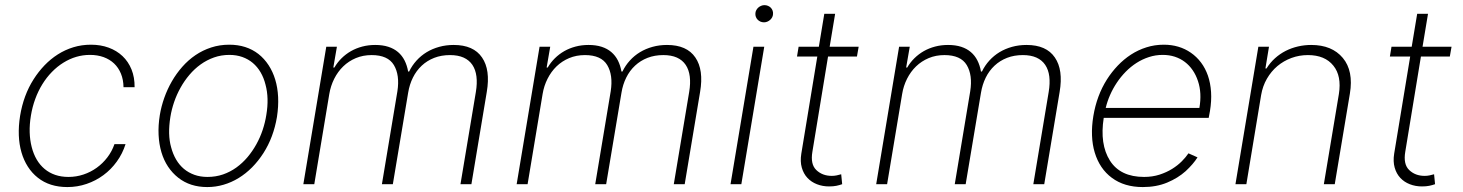

<svg xmlns="http://www.w3.org/2000/svg" viewBox="-20 -731 5806 762"><path d="M59.7 -271Q73.2 -353.3 113.3 -416.2Q132.5 -446.4 156.6 -471.6Q180.8 -496.8 209.5 -515.1Q238.3 -533.4 271.3 -543.5Q304.3 -553.6 340.9 -553.6Q379.3 -553.6 411.2 -541.9Q443.2 -530.2 466.3 -508.3Q489.3 -486.5 502 -455.3Q514.6 -424 514.2 -384.9H470.2Q469.8 -414.8 460 -438.6Q450.3 -462.4 432.9 -478.9Q415.5 -495.4 391.2 -504.3Q366.8 -513.1 337 -513.1Q281.2 -513.1 231.5 -482.2Q207 -467 185.9 -445.3Q164.8 -423.7 148.1 -396.7Q131.4 -369.7 119.9 -338.2Q108.3 -306.8 102.6 -271.7Q96.9 -236.9 97.8 -206Q98.7 -175.1 105.8 -147.4Q112.9 -119.7 125.7 -97.8Q138.5 -76 157 -60.5Q175.4 -45.1 199.2 -36.9Q223 -28.8 251.8 -28.8Q282.7 -28.8 311.3 -38.4Q339.8 -47.9 363.8 -65.2Q387.8 -82.4 406.1 -106.4Q424.4 -130.3 434.3 -159.1H478.3Q466.3 -121.1 443.5 -89.7Q420.8 -58.2 390.4 -35.9Q360.1 -13.5 323.7 -1.1Q287.3 11.4 247.5 11.4Q176.8 11.4 130.3 -25.6Q106.9 -44 90.6 -69.6Q74.2 -95.2 65.2 -126.4Q56.1 -157.7 54.7 -194.1Q53.3 -230.5 59.7 -271Z M614.3 -274.5Q620 -308.9 632.1 -343Q644.2 -377.1 662.1 -408.2Q680 -439.3 703.5 -465.9Q726.9 -492.5 755.7 -512.1Q784.4 -531.6 818.2 -542.6Q851.9 -553.6 889.9 -553.6Q958.1 -553.6 1005.7 -516.7Q1029.1 -498.2 1046 -472.3Q1062.9 -446.4 1072.4 -414.8Q1082 -383.2 1083.8 -345.9Q1085.6 -308.6 1079.2 -267Q1065.7 -186.4 1025.6 -123.6Q1005.3 -92 980.5 -66.9Q955.6 -41.9 927.2 -24.5Q898.8 -7.1 867.4 2.1Q835.9 11.4 802.6 11.4Q734.4 11.4 687.5 -25.6Q664.1 -44 647 -69.6Q630 -95.2 620.6 -127Q611.2 -158.7 609.4 -195.8Q607.6 -233 614.3 -274.5ZM659.1 -146.7Q666.2 -119.7 679 -97.8Q691.8 -76 710 -60.7Q728.3 -45.5 751.8 -37.1Q775.2 -28.8 803.3 -28.8Q836.3 -28.8 865.1 -38.7Q893.8 -48.7 918.1 -66.2Q942.5 -83.8 962.4 -107.4Q982.2 -131 997.3 -158.2Q1012.4 -185.4 1022.4 -215.2Q1032.3 -245 1036.9 -274.5Q1048.3 -341.3 1033.7 -395.2Q1027 -422.2 1014.2 -444.1Q1001.4 -465.9 983.3 -481.2Q965.2 -496.4 941.8 -504.8Q918.3 -513.1 890.3 -513.1Q858 -513.1 829.4 -503Q800.8 -492.9 776.3 -475.3Q751.8 -457.7 731.7 -433.9Q711.6 -410.2 696.4 -382.8Q681.1 -355.5 671 -325.8Q660.9 -296.2 656.2 -267Q644.9 -196.4 659.1 -146.7Z M1183.9 0 1274.9 -545.5H1317.1L1302.9 -463.1H1307.2Q1318.9 -483.3 1335.6 -499.8Q1352.3 -516.3 1372.9 -528.1Q1393.5 -539.8 1417.8 -546.2Q1442.1 -552.6 1469.1 -552.6Q1498.6 -552.6 1521.1 -545.3Q1543.7 -538 1559.7 -524.3Q1575.6 -510.7 1585.6 -491.1Q1595.5 -471.6 1599.8 -447.1H1603.7Q1615.4 -471.2 1633.2 -490.8Q1650.9 -510.3 1673.5 -524Q1696 -537.6 1723.2 -545.1Q1750.4 -552.6 1780.5 -552.6Q1859.4 -552.6 1893.1 -502.8Q1926.8 -453.8 1911.9 -366.1L1850.9 0H1807.5L1868.6 -366.1Q1874.3 -400.2 1870.9 -427.4Q1867.5 -454.5 1854.8 -473.5Q1842 -492.5 1819.8 -502.5Q1797.6 -512.4 1766 -512.4Q1731.5 -512.4 1703.3 -501.4Q1675.1 -490.4 1653.8 -470.5Q1632.5 -450.6 1618.8 -423.1Q1605.1 -395.6 1599.8 -362.6L1539.1 0H1495.7L1557.2 -369Q1567.1 -432.9 1543.3 -472.7Q1519.5 -512.4 1454.9 -512.4Q1420.8 -512.4 1392.2 -500.4Q1363.6 -488.3 1342.2 -467.5Q1320.7 -446.7 1306.5 -418.5Q1292.3 -390.3 1286.9 -358L1227.3 0Z M2030.5 0 2121.4 -545.5H2163.7L2149.5 -463.1H2153.8Q2165.5 -483.3 2182.2 -499.8Q2198.9 -516.3 2219.5 -528.1Q2240.1 -539.8 2264.4 -546.2Q2288.7 -552.6 2315.7 -552.6Q2345.2 -552.6 2367.7 -545.3Q2390.3 -538 2406.2 -524.3Q2422.2 -510.7 2432.2 -491.1Q2442.1 -471.6 2446.4 -447.1H2450.3Q2462 -471.2 2479.8 -490.8Q2497.5 -510.3 2520.1 -524Q2542.6 -537.6 2569.8 -545.1Q2596.9 -552.6 2627.1 -552.6Q2706 -552.6 2739.7 -502.8Q2773.4 -453.8 2758.5 -366.1L2697.4 0H2654.1L2715.2 -366.1Q2720.9 -400.2 2717.5 -427.4Q2714.1 -454.5 2701.3 -473.5Q2688.6 -492.5 2666.4 -502.5Q2644.2 -512.4 2612.6 -512.4Q2578.1 -512.4 2549.9 -501.4Q2521.7 -490.4 2500.4 -470.5Q2479 -450.6 2465.4 -423.1Q2451.7 -395.6 2446.4 -362.6L2385.7 0H2342.3L2403.8 -369Q2413.7 -432.9 2389.9 -472.7Q2366.1 -512.4 2301.5 -512.4Q2267.4 -512.4 2238.8 -500.4Q2210.2 -488.3 2188.7 -467.5Q2167.3 -446.7 2153.1 -418.5Q2138.8 -390.3 2133.5 -358L2073.9 0Z M2970.2 -545.5H3013.1L2922.2 0H2879.3ZM2978 -678.3Q2978.3 -684.7 2981.4 -690.5Q2984.4 -696.4 2989.3 -700.8Q2994.3 -705.3 3000.7 -707.9Q3007.1 -710.6 3013.8 -710.6Q3021.7 -710.6 3028.2 -707.7Q3034.8 -704.9 3039.4 -700.1Q3044 -695.3 3046.3 -688.7Q3048.7 -682.2 3047.9 -674.7Q3047.6 -668.3 3044.6 -662.5Q3041.5 -656.6 3036.6 -652.2Q3031.6 -647.7 3025.4 -645.1Q3019.2 -642.4 3012.1 -642.4Q3004.6 -642.4 2998 -645.2Q2991.5 -648.1 2986.9 -652.9Q2982.2 -657.7 2979.8 -664.2Q2977.3 -670.8 2978 -678.3Z M3143.1 -506.7 3149.5 -545.5H3229.8L3251.4 -676.1H3294.4L3272.7 -545.5H3387.8L3381 -506.7H3266.3L3204.2 -128.9Q3195.7 -79.2 3219.8 -56.1Q3244 -33 3280.9 -33Q3291.9 -33 3300.8 -35Q3309.7 -36.9 3318.5 -39.4L3322.4 0Q3311.4 3.9 3299.4 6.4Q3287.3 8.9 3270.2 8.9Q3244.7 8.9 3222.3 0.2Q3199.9 -8.5 3184.5 -25Q3169 -41.5 3162.1 -65.9Q3155.2 -90.2 3160.2 -121.1L3223.7 -506.7Z M3457.4 0 3548.3 -545.5H3590.6L3576.3 -463.1H3580.6Q3592.3 -483.3 3609 -499.8Q3625.7 -516.3 3646.3 -528.1Q3666.9 -539.8 3691.2 -546.2Q3715.6 -552.6 3742.5 -552.6Q3772 -552.6 3794.6 -545.3Q3817.1 -538 3833.1 -524.3Q3849.1 -510.7 3859 -491.1Q3869 -471.6 3873.2 -447.1H3877.1Q3888.8 -471.2 3906.6 -490.8Q3924.4 -510.3 3946.9 -524Q3969.5 -537.6 3996.6 -545.1Q4023.8 -552.6 4054 -552.6Q4132.8 -552.6 4166.5 -502.8Q4200.3 -453.8 4185.4 -366.1L4124.3 0H4081L4142 -366.1Q4147.7 -400.2 4144.4 -427.4Q4141 -454.5 4128.2 -473.5Q4115.4 -492.5 4093.2 -502.5Q4071 -512.4 4039.4 -512.4Q4005 -512.4 3976.7 -501.4Q3948.5 -490.4 3927.2 -470.5Q3905.9 -450.6 3892.2 -423.1Q3878.6 -395.6 3873.2 -362.6L3812.5 0H3769.2L3830.6 -369Q3840.6 -432.9 3816.8 -472.7Q3793 -512.4 3728.3 -512.4Q3694.2 -512.4 3665.7 -500.4Q3637.1 -488.3 3615.6 -467.5Q3594.1 -446.7 3579.9 -418.5Q3565.7 -390.3 3560.4 -358L3500.7 0Z M4319.2 -270.2Q4332.7 -351.9 4373.2 -415.8Q4392 -445.3 4416 -470.5Q4440 -495.7 4468.4 -514.2Q4496.8 -532.7 4529.7 -543.1Q4562.5 -553.6 4598.7 -553.6Q4660.2 -553.6 4706.3 -521.7Q4729.4 -505.7 4746.6 -482.8Q4763.8 -459.9 4774 -430.6Q4784.1 -401.3 4786.4 -365.9Q4788.7 -330.6 4782 -290.1L4777 -263.1H4360.4Q4344.1 -158.7 4384.9 -93.8Q4426.1 -28.8 4520.6 -28.8Q4553.6 -28.8 4581.7 -37.8Q4609.7 -46.9 4631.9 -60.7Q4654.1 -74.6 4670.5 -91.1Q4686.8 -107.6 4696.7 -122.5L4732.6 -106.5Q4724.4 -93.4 4712.7 -79.7Q4701 -66.1 4685.7 -51.8Q4654.8 -24.1 4612.2 -6.4Q4569.6 11.4 4515.3 11.4Q4442.1 11.4 4392.8 -25.2Q4368.3 -43.3 4351.2 -68.7Q4334.2 -94.1 4324.8 -125.4Q4315.3 -156.6 4313.9 -193.2Q4312.5 -229.8 4319.2 -270.2ZM4368.3 -302.6H4740.1Q4750.4 -361.9 4734.4 -409.4Q4726.6 -433.2 4713.4 -452.4Q4700.3 -471.6 4682.5 -485.1Q4664.8 -498.6 4642.6 -505.9Q4620.4 -513.1 4594.5 -513.1Q4566.1 -513.1 4540 -504.6Q4513.8 -496.1 4490.8 -481.4Q4467.7 -466.6 4447.8 -446.4Q4427.9 -426.1 4412.3 -402.7Q4396.7 -379.3 4385.5 -353.7Q4374.3 -328.1 4368.3 -302.6Z M4883.2 0 4974.1 -545.5H5016.3L5002.1 -459.2H5006.4Q5020.6 -482.2 5040.1 -499.8Q5059.7 -517.4 5082.7 -529.1Q5105.8 -540.8 5131.6 -546.7Q5157.3 -552.6 5183.9 -552.6Q5266.3 -552.6 5309.3 -501.1Q5352.3 -449.6 5337.4 -359.7L5277.3 0H5234L5293.7 -358Q5305 -429.3 5272 -470.2Q5238.3 -512.4 5170.8 -512.4Q5136.4 -512.4 5105.3 -500.9Q5074.2 -489.3 5049.5 -468.6Q5024.9 -447.8 5008 -418.5Q4991.1 -389.2 4985.1 -353.7L4926.5 0Z M5496.1 -506.7 5502.5 -545.5H5582.7L5604.4 -676.1H5647.4L5625.7 -545.5H5740.8L5734 -506.7H5619.3L5557.2 -128.9Q5548.7 -79.2 5572.8 -56.1Q5596.9 -33 5633.9 -33Q5644.9 -33 5653.8 -35Q5662.6 -36.9 5671.5 -39.4L5675.4 0Q5664.4 3.9 5652.3 6.4Q5640.3 8.9 5623.2 8.9Q5597.7 8.9 5575.3 0.2Q5552.9 -8.5 5537.5 -25Q5522 -41.5 5515.1 -65.9Q5508.2 -90.2 5513.1 -121.1L5576.7 -506.7Z"/></svg>

Font: Inter P Extra Light
Style: Italic
Weight: 200
Italic angle: 9.39999°
Designer: Rasmus Andersson
Foundry: rsms
Version: Version 3.018;git-588b23468